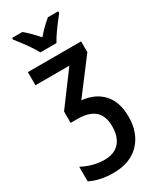

<svg xmlns="http://www.w3.org/2000/svg" viewBox="-249 -839 949 1152"><g transform="rotate(-30 226.0 -263.0)"><path d="M400 -466 224 -234Q316 -225 368.5 -167.5Q421 -110 421 -8Q421 105 356 172.5Q291 240 174 240Q82 240 14 206V105Q90 145 169 145Q236 145 271.5 105Q307 65 307 -6Q307 -79 267.5 -114Q228 -149 146 -149H101V-228L266 -450H31V-541H400ZM371 -754Q290 -652 267 -606H155Q128 -659 52 -754V-766H123Q160 -736 211 -678Q249 -724 300 -766H371Z"/></g></svg>

Font: Noto Sans Display Medium Narrow
Style: Regular
Weight: 500
Width: 4
Designer: Monotype Design team
Foundry: Monotype Imaging Inc.
Version: Version 1.000